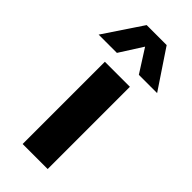

<svg xmlns="http://www.w3.org/2000/svg" viewBox="-303 -855 903 903"><g transform="rotate(45 148.5 -404.0)"><path d="M64.5 0V-547H231V0ZM-46.5 -616.5 81.5 -808H214.5L342.5 -616.5H221L135 -751.5H161L75 -616.5Z"/></g></svg>

Font: Encode Sans SemiExpanded
Style: Bold
Weight: 700
Width: 6
Designer: Multiple Designers
Foundry: Impallari Type
Version: Version 3.002